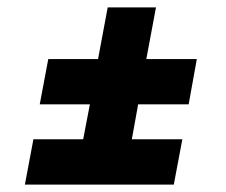

<svg xmlns="http://www.w3.org/2000/svg" viewBox="-20 -519 608 517"><path d="M400 -499 374 -360H510L488 -238H352L335 -144H471L448 -22H47L70 -144H204L222 -238H87L110 -360H244L270 -499Z"/></svg>

Font: Amaranth
Style: Bold Italic
Weight: 700
Italic angle: -12°
Designer: Gesine Todt
Foundry: Gesine Todt
Version: Version 1.001